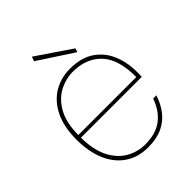

<svg xmlns="http://www.w3.org/2000/svg" viewBox="-202 -805 927 927"><g transform="rotate(-45 262.0 -341.5)"><path d="M265 12Q196 12 146.5 -22Q97 -56 71.5 -117Q46 -178 46 -259Q46 -346 74.5 -404.5Q103 -463 152.5 -493.5Q202 -524 266 -524Q341 -524 389 -492Q437 -460 460.5 -405.5Q484 -351 484 -283Q484 -274 484 -267.5Q484 -261 483 -251H57V-269H464Q464 -392 410 -448Q356 -504 266 -504Q217 -504 171.5 -480Q126 -456 97 -403.5Q68 -351 68 -264V-255Q68 -170 95 -115.5Q122 -61 167 -34.5Q212 -8 265 -8Q337 -8 381.5 -41.5Q426 -75 448 -138H470Q456 -94 430 -60Q404 -26 363.5 -7Q323 12 265 12ZM348 -555 169 -672 177 -695 354 -575Z"/></g></svg>

Font: DM Sans 12pt Thin
Style: Regular
Weight: 250
Version: Version 4.004;gftools[0.9.30]